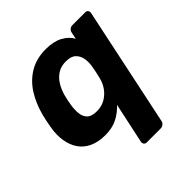

<svg xmlns="http://www.w3.org/2000/svg" viewBox="-192 -673 1006 1006"><g transform="rotate(-45 311.0 -170.0)"><path d="M327 190Q317 190 311.5 183Q306 176 308 165L356 -59Q326 -27 289 -8.5Q252 10 201 10Q150 10 113 -7Q76 -24 54.5 -55Q33 -86 26 -129Q19 -172 28 -223Q31 -243 35 -260Q39 -277 43 -296Q62 -368 96 -420Q130 -472 180.5 -501Q231 -530 299 -530Q356 -530 393.5 -509.5Q431 -489 448 -457L456 -495Q458 -506 466.5 -513Q475 -520 486 -520H581Q592 -520 597 -513Q602 -506 600 -495L461 165Q459 176 450 183Q441 190 430 190ZM258 -110Q294 -110 321 -126Q348 -142 365.5 -166.5Q383 -191 390 -219Q395 -238 399 -257Q403 -276 406 -294Q411 -324 406 -350Q401 -376 383 -393Q365 -410 327 -410Q291 -410 265.5 -393.5Q240 -377 223.5 -350Q207 -323 198 -291Q194 -276 190.5 -260Q187 -244 185 -229Q180 -197 183 -170Q186 -143 203 -126.5Q220 -110 258 -110Z"/></g></svg>

Font: Rubik SemiBold
Style: Italic
Weight: 600
Italic angle: -12°
Designer: Hubert and Fischer
Foundry: Hubert and Fischer
Version: Version 2.300;gftools[0.9.30]